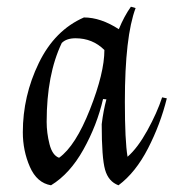

<svg xmlns="http://www.w3.org/2000/svg" viewBox="-20 -537 526 572"><path d="M48 -143Q48 -251 95.5 -349Q143 -447 230 -485Q280 -485 334 -450Q350 -489 370 -517L384 -513Q352 -428 352 -234Q352 -117 360 -70Q390 -96 419 -148.5Q448 -201 463 -247L477 -244Q458 -167 421 -95Q384 -23 333 15Q303 4 293 -31.5Q283 -67 283 -167Q288 -208 297 -241L287 -242Q269 -164 228.5 -91.5Q188 -19 132 15Q90 8 69 -40Q48 -88 48 -143ZM119 -174Q119 -141 127.5 -107.5Q136 -74 156 -67Q205 -102 248 -211Q291 -320 291 -388Q256 -423 205 -423Q178 -423 164 -409Q119 -315 119 -174Z"/></svg>

Font: Almendra
Style: Italic
Weight: 400
Italic angle: -12°
Designer: Ana Sanfelippo
Foundry: Ana Sanfelippo
Version: Version 1.004